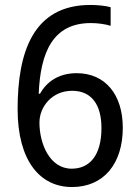

<svg xmlns="http://www.w3.org/2000/svg" viewBox="-20 -744 560 774"><path d="M51 -304C51 -95 142 10 270 10C399 10 475 -85 475 -229C475 -362 405 -449 289 -449C216 -449 168 -414 141 -366H136C143 -533 193 -651 346 -651C374 -651 403 -647 426 -640V-715C405 -721 371 -724 344 -724C112 -724 51 -531 51 -304ZM269 -64C180 -64 139 -165 139 -250C139 -313 189 -378 271 -378C349 -378 389 -322 389 -228C389 -117 341 -64 269 -64Z"/></svg>

Font: Noto Sans Lao UI SemCond
Style: Regular
Weight: 400
Width: 4
Designer: Monotype Design Team
Foundry: Monotype Imaging Inc.
Version: Version 2.000